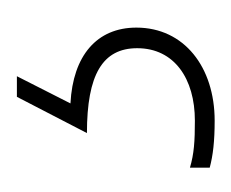

<svg xmlns="http://www.w3.org/2000/svg" viewBox="-44 3 280 233"><g transform="rotate(-90 96.5 120.0)"><path d="M180 145C180 97 146 68 88 65L121 0H96L52 85C123 85 155 104 155 146C155 191 118 216 67 216C42 216 27 215 10 210V234C25 238 42 240 67 240C132 240 180 203 180 145Z"/></g></svg>

Font: Noto Sans Gujarati UI Thin
Style: Regular
Weight: 100
Designer: Jelle Bosma - Monotype Design Team, Universal Thirst
Foundry: Monotype Imaging Inc.
Version: Version 2.106